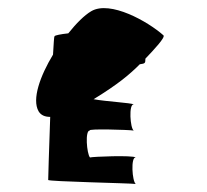

<svg xmlns="http://www.w3.org/2000/svg" viewBox="-20 -706 515 478"><path d="M76 -429C82 -419 92 -415 105 -415C102 -335 100 -261 100 -258C99 -254 305 -250 318 -248C309 -254 305 -316 318 -314C310 -320 210 -316 204 -314C196 -323 191 -383 204 -381C195 -386 300 -383 313 -381C304 -386 300 -448 313 -446C307 -450 246 -453 213 -459C275 -497 303 -521 328 -546C341 -548 342 -548 342 -560C364 -583 392 -613 387 -618C349 -652 254 -706 207 -678C190 -668 170 -648 150 -623C131 -621 117 -618 116 -616C114 -614 114 -597 112 -570C80 -517 59 -459 76 -429Z"/></svg>

Font: Ampere
Style: SCCnd
Weight: 400
Version: Version 1